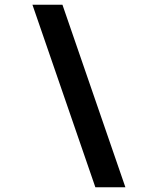

<svg xmlns="http://www.w3.org/2000/svg" viewBox="-20 -731 640 812"><path d="M117.2 -710.9H244.1L510.3 61H383.3Z"/></svg>

Font: TypoPRO Roboto Mono
Style: Bold
Weight: 700
Designer: Google
Version: Version 2.000986; 2015; ttfautohint (v1.3)